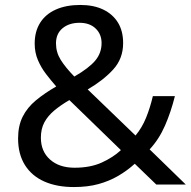

<svg xmlns="http://www.w3.org/2000/svg" viewBox="-20 -745 772 775"><path d="M304 -725Q358 -725 396.5 -706.5Q435 -688 456 -654Q477 -620 477 -571Q477 -508 436.5 -464Q396 -420 334 -384L527 -198Q553 -229 569.5 -269.5Q586 -310 597 -357H686Q670 -293 646 -238Q622 -183 584 -142L730 0H611L524 -84Q493 -56 457 -35Q421 -14 377.5 -2Q334 10 278 10Q209 10 158.5 -12.5Q108 -35 80.5 -79Q53 -123 53 -186Q53 -237 71.5 -274Q90 -311 125 -340Q160 -369 207 -396Q186 -420 166 -446Q146 -472 133 -502.5Q120 -533 120 -569Q120 -618 142 -653Q164 -688 205.5 -706.5Q247 -725 304 -725ZM260 -341Q224 -320 198.5 -298.5Q173 -277 159 -251Q145 -225 145 -189Q145 -134 182 -101Q219 -68 281 -68Q345 -68 391 -89Q437 -110 468 -139ZM301 -653Q259 -653 232.5 -631Q206 -609 206 -570Q206 -534 225 -503.5Q244 -473 280 -436Q339 -470 364.5 -500.5Q390 -531 390 -571Q390 -607 366 -630Q342 -653 301 -653Z"/></svg>

Font: malayalam115
Style: Regular
Weight: 400
Designer: Jelle Bosma - Monotype Design Team
Foundry: Monotype Imaging Inc.
Version: Version 2.103